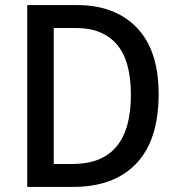

<svg xmlns="http://www.w3.org/2000/svg" viewBox="-20 -734 699 754"><path d="M603 -365Q603 -184 515.5 -92Q428 0 267 0H87V-714H283Q432 -714 517.5 -625Q603 -536 603 -365ZM494 -361Q494 -496 438.5 -560Q383 -624 279 -624H191V-90H265Q494 -90 494 -361Z"/></svg>

Font: Noto Sans Sinhala SemiCondensed Medium
Style: Regular
Weight: 500
Width: 4
Designer: Jelle Bosma - Monotype Design Team
Foundry: Monotype Imaging Inc.
Version: Version 2.006; ttfautohint (v1.8.4.7-5d5b)